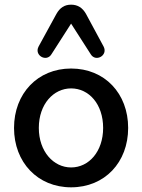

<svg xmlns="http://www.w3.org/2000/svg" viewBox="-20 -791 608 821"><path d="M284 10C428 10 528 -97 528 -244C528 -391 428 -498 284 -498C141 -498 40 -391 40 -244C40 -97 141 10 284 10ZM284 -75C209 -75 146 -143 146 -244C146 -346 209 -413 284 -413C360 -413 421 -346 421 -244C421 -143 360 -75 284 -75ZM423 -592 348 -731C333 -758 312 -771 284 -771C256 -771 236 -758 221 -731L145 -592C125 -554 179 -524 200 -559L284 -690L368 -559C389 -524 443 -554 423 -592Z"/></svg>

Font: SN Pro Medium
Style: Regular
Weight: 500
Designer: Tobias Whetton
Foundry: Supernotes
Version: Version 1.003;Glyphs 3.3 (3324)